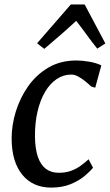

<svg xmlns="http://www.w3.org/2000/svg" viewBox="-20 -843 500 873"><path d="M212.9 10Q129.1 10 81.2 -48.7Q33.3 -107.4 32.9 -213.1Q32.6 -271.5 51.2 -333.6Q69.8 -395.6 106.7 -448.9Q143.7 -502.2 199 -535.1Q254.3 -568 327.3 -568Q354.8 -568 386.9 -562.3Q418.9 -556.5 440.8 -545.8L413 -444.3L394.6 -449.7Q382.2 -461.8 366.5 -474.4Q350.8 -487 334.8 -495.5Q318.8 -504 304.6 -504Q268.4 -504 237.9 -483.6Q207.4 -463.3 185.2 -425.7Q162.9 -388.1 150.7 -336.4Q138.5 -284.7 139 -222.2Q139.7 -166 152.3 -129.5Q164.9 -93.1 188.8 -75.2Q212.6 -57.4 246.6 -57.4Q277 -57.4 300.4 -65.4Q323.7 -73.4 343.6 -87.2Q363.4 -101 382.8 -118.7L403 -80.6Q390.7 -64.6 365.1 -43.1Q339.5 -21.7 301.4 -5.8Q263.4 10 212.9 10ZM181.4 -620.9 148.6 -646.2 302 -822.7H364.9L459 -645.6L422.3 -621.8Q397.4 -652.7 374.5 -684.5Q351.7 -716.2 326.3 -748.2Q291.9 -715.9 255.1 -684Q218.4 -652 181.4 -620.9Z"/></svg>

Font: Merriweather Light
Style: Italic
Weight: 300
Italic angle: -7.8°
Designer: Eben Sorkin
Foundry: Eben Sorkin
Version: Version 2.101